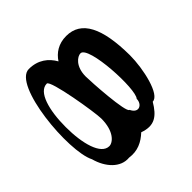

<svg xmlns="http://www.w3.org/2000/svg" viewBox="-121 -976 1193 1193"><g transform="rotate(45 475.5 -380.0)"><path d="M62 -203C62 -62 598 -13 736 -84C829 -109 900 -174 892 -254C902 -322 876 -374 834 -419C866 -508 831 -556 750 -604C750 -666 566 -708 445 -708C204 -706 81 -645 81 -512C81 -444 114 -396 159 -367C104 -336 62 -284 62 -203ZM205 -218C205 -249 546 -304 598 -304C712 -304 755 -249 755 -218C755 -145 625 -110 480 -110C331 -110 205 -145 205 -218ZM220 -499C220 -568 623 -588 667 -546C716 -546 744 -494 684 -466C684 -438 389 -420 345 -420C256 -420 220 -472 220 -499Z"/></g></svg>

Font: Ampere
Style: UltExt
Weight: 400
Version: Version 1